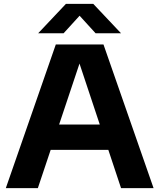

<svg xmlns="http://www.w3.org/2000/svg" viewBox="-20 -969 820 989"><path d="M10 0 267.5 -740H513L771 0H603.5L538 -197H241L175 0ZM284.5 -327.5H494L389.5 -641.5ZM176.5 -797.5 319.5 -949H460.5L603.5 -797.5H472.5L390 -888L307.5 -797.5Z"/></svg>

Font: Encode Sans SemiExpanded SemiExpanded
Style: Bold
Weight: 700
Width: 6
Designer: Multiple Designers
Foundry: Impallari Type
Version: Version 3.000; ttfautohint (v1.8.3) -l 8 -r 50 -G 200 -x 14 